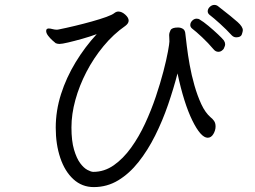

<svg xmlns="http://www.w3.org/2000/svg" viewBox="-20 -755 1040 782"><path d="M942 -603Q932 -603 924 -611Q902 -635 876 -658.5Q850 -682 833 -695Q826 -701 826 -709Q826 -719 834.5 -727Q843 -735 853 -735Q862 -735 869 -729Q927 -684 948 -665Q969 -646 969 -632Q969 -627 965 -615Q961 -603 942 -603ZM703 -456Q687 -394 664.5 -328.5Q642 -263 612 -203Q582 -143 544.5 -95.5Q507 -48 461.5 -20.5Q416 7 362 7Q314 7 279 -25Q244 -57 225.5 -112Q207 -167 207 -235Q207 -304 228.5 -371.5Q250 -439 288 -501.5Q326 -564 374 -616Q347 -606 315 -597Q283 -588 257.5 -582Q232 -576 222 -576Q215 -576 207 -579Q203 -582 193.5 -590.5Q184 -599 176 -609.5Q168 -620 168 -629Q168 -634 171 -637Q175 -639 178 -639Q185 -639 194 -636.5Q203 -634 212 -634Q214 -634 216 -634.5Q218 -635 219 -635Q249 -641 284.5 -649.5Q320 -658 354 -667.5Q388 -677 413 -686Q438 -695 446 -702Q454 -708 462 -708Q476 -708 490 -695.5Q504 -683 504 -671Q504 -660 491 -650Q442 -616 401.5 -567Q361 -518 332 -462Q303 -406 287 -348Q271 -290 271 -236Q271 -181 281.5 -145.5Q292 -110 306.5 -90.5Q321 -71 336 -63Q351 -55 360 -55Q405 -55 443.5 -82Q482 -109 514 -153.5Q546 -198 571 -252Q596 -306 614.5 -361Q633 -416 645.5 -464Q658 -512 664 -545Q670 -578 670 -586Q670 -594 669.5 -600.5Q669 -607 669 -612Q669 -621 674.5 -632Q680 -643 705 -643Q716 -643 725 -637.5Q734 -632 735 -617Q737 -600 741 -566.5Q745 -533 752.5 -491Q760 -449 772 -407Q784 -365 800 -330.5Q816 -296 838 -277Q845 -272 851.5 -263Q858 -254 858 -240Q858 -224 849 -209Q840 -194 826 -194Q798 -194 763.5 -264Q729 -334 703 -456ZM891 -556Q888 -552 882.5 -548Q877 -544 870 -544Q865 -544 860 -546Q855 -548 850 -554Q828 -580 803 -603.5Q778 -627 762 -639Q755 -645 755 -653Q755 -663 763 -671Q771 -679 781 -679Q789 -679 794 -675Q808 -667 829 -649.5Q850 -632 868 -615Q886 -598 892 -590Q897 -582 897 -575Q897 -570 895 -565.5Q893 -561 891 -556Z"/></svg>

Font: QiushuiShotai Bright
Style: Regular
Weight: 400
Designer: Christian Thalmann (Catharsis Fonts)
Version: Version 1.250;